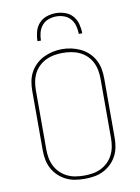

<svg xmlns="http://www.w3.org/2000/svg" viewBox="-102 -1023 804 1099"><g transform="rotate(-10 300.0 -473.5)"><path d="M300 8Q272 8 244.5 3.5Q217 -1 192.5 -13Q168 -25 147.5 -44.5Q127 -64 114 -88.5Q101 -113 96 -140Q91 -167 91 -195V-540Q91 -568 96 -595Q101 -622 114 -646.5Q127 -671 147.5 -690.5Q168 -710 193 -722Q218 -734 245 -740Q272 -746 300 -746Q328 -746 355 -740Q382 -734 407 -722Q432 -710 452.5 -690.5Q473 -671 486 -646.5Q499 -622 504 -595Q509 -568 509 -540V-195Q509 -167 504 -140Q499 -113 486 -88.5Q473 -64 452.5 -44.5Q432 -25 407.5 -13Q383 -1 355.5 3.5Q328 8 300 8ZM300 -11Q325 -11 350 -15Q375 -19 397.5 -30Q420 -41 438 -58.5Q456 -76 467.5 -98.5Q479 -121 483.5 -145.5Q488 -170 488 -195V-540Q488 -565 483.5 -590Q479 -615 467.5 -637.5Q456 -660 437.5 -677.5Q419 -695 396 -705.5Q373 -716 348 -720Q323 -724 298 -724Q273 -724 248.5 -719.5Q224 -715 201.5 -704Q179 -693 161 -675.5Q143 -658 132 -636Q121 -614 116.5 -589.5Q112 -565 112 -540V-195Q112 -170 116.5 -145.5Q121 -121 132.5 -98.5Q144 -76 162 -58.5Q180 -41 202.5 -30Q225 -19 250 -15Q275 -11 300 -11ZM170 -815Q170 -842 177 -869Q184 -896 202 -916.5Q220 -937 246.5 -946Q273 -955 300 -955Q327 -955 353.5 -946Q380 -937 398 -916.5Q416 -896 423 -869Q430 -842 430 -815H410Q410 -838 404 -861Q398 -884 383 -902Q368 -920 345.5 -928Q323 -936 300 -936Q277 -936 254.5 -928Q232 -920 217 -902Q202 -884 196 -861Q190 -838 190 -815Z"/></g></svg>

Font: Zed Sans Thin Extended
Style: Regular
Weight: 100
Width: 7
Designer: Belleve Invis
Foundry: Belleve Invis
Version: Version 1.0.0; ttfautohint (v1.8.4)